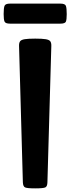

<svg xmlns="http://www.w3.org/2000/svg" viewBox="-44 -1038 388 1058"><path d="M149.9 0Q105 0 94 -5.4Q83 -10.7 82 -33.2L61 -784.7Q60.5 -801.8 66.7 -810.3Q72.8 -818.8 92 -822Q111.3 -825.2 149.9 -825.2Q188.5 -825.2 207.8 -822Q227.1 -818.8 233.2 -810.3Q239.3 -801.8 238.8 -784.7L217.3 -33.2Q216.8 -10.7 205.8 -5.4Q194.8 0 149.9 0ZM11.2 -907.7Q-14.2 -907.7 -19 -919.2Q-23.9 -930.7 -23.9 -960.4Q-23.9 -993.7 -19 -1005.9Q-14.2 -1018.1 11.2 -1018.1H288.6Q314.5 -1018.1 319.1 -1005.6Q323.7 -993.2 323.7 -960Q323.7 -930.2 319.1 -918.9Q314.5 -907.7 288.6 -907.7Z"/></svg>

Font: Denk One
Style: Regular
Weight: 400
Designer: Irina Smirnova, Eben Sorkin
Foundry: Sorkin Type Co.f
Version: Version 1.004; ttfautohint (v1.8.4.7-5d5b);gftools[0.9.23]